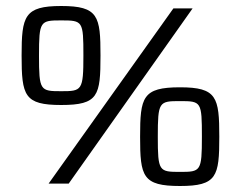

<svg xmlns="http://www.w3.org/2000/svg" viewBox="-20 -612 802 640"><path d="M184 -262C308 -262 315 -293 315 -427C315 -558 308 -592 184 -592C61 -592 52 -558 52 -427C52 -293 61 -262 184 -262ZM142 0H209L622 -584H558ZM184 -308C114 -308 110 -310 110 -427C110 -542 114 -544 184 -544C256 -544 258 -542 258 -427C258 -310 253 -308 184 -308ZM580 8C703 8 711 -24 711 -156C711 -288 703 -321 580 -321C455 -321 447 -288 447 -156C447 -24 455 8 580 8ZM580 -39C510 -39 506 -41 506 -156C506 -273 510 -275 580 -275C651 -275 653 -273 653 -156C653 -41 649 -39 580 -39Z"/></svg>

Font: Saira UNSAM SC
Style: Regular
Weight: 400
Designer: Hector Gatti with collaboration of the Omnibus-Type team
Foundry: Omnibus-Type
Version: Version 1.072;PS 001.072;hotconv 1.0.88;makeotf.lib2.5.64775